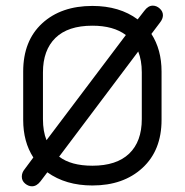

<svg xmlns="http://www.w3.org/2000/svg" viewBox="-20 -651 657 683"><path d="M308.6 -559.6C358.7 -559.6 398.4 -548.5 427.7 -526.4L145.5 -152.3C137 -173.2 132.8 -198.2 132.8 -227.5V-393.6C132.8 -446.3 147.6 -487.1 177.2 -516.1C206.9 -545.1 250.7 -559.6 308.6 -559.6ZM523.4 -630.9C512.4 -630.9 502.3 -624.7 493.2 -612.3L469.7 -582C426.8 -613.9 373 -629.9 308.6 -629.9C234.4 -629.9 174.8 -609.2 129.9 -567.9C85 -526.5 62.5 -469.4 62.5 -396.5V-224.6C62.5 -172.5 74.5 -127.9 98.6 -90.8L67.4 -48.8C60.9 -41 57.6 -32.2 57.6 -22.5C57.6 -12.7 61.5 -4.6 69.3 2C77.1 8.5 85.3 11.7 93.8 11.7C104.8 11.7 114.9 5.9 124 -5.9L148.4 -38.1C192.1 -6.8 245.4 8.8 308.6 8.8C382.2 8.8 441.6 -12 486.8 -53.7C532.1 -95.4 554.7 -152.3 554.7 -224.6V-396.5C554.7 -448.6 542.6 -493.2 518.6 -530.3L548.8 -570.3C556 -579.4 559.6 -588.2 559.6 -596.7C559.6 -605.8 555.8 -613.8 548.3 -620.6C540.9 -627.4 532.6 -630.9 523.4 -630.9ZM471.7 -467.8C480.1 -446.9 484.4 -422.2 484.4 -393.6V-227.5C484.4 -174.2 469.4 -133.1 439.5 -104.5C409.5 -75.8 365.9 -61.5 308.6 -61.5C257.8 -61.5 218.4 -72.3 190.4 -93.8Z"/></svg>

Font: Jura
Style: DemiBold
Weight: 600
Version: Version 2.5.1